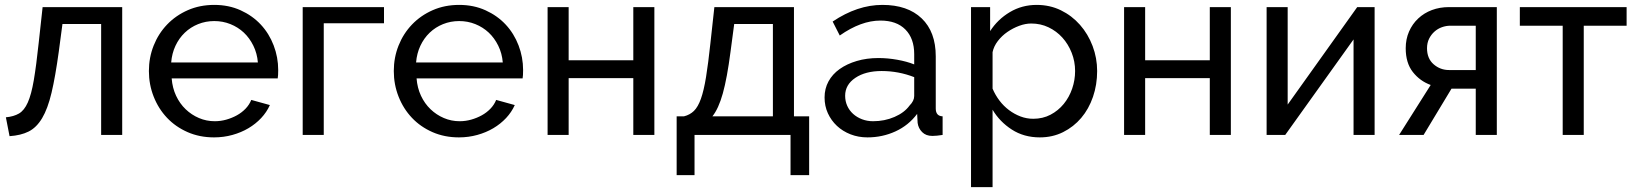

<svg xmlns="http://www.w3.org/2000/svg" viewBox="-20 -551 6683 784"><path d="M4 -72Q36 -75 57.5 -87.5Q79 -100 93.5 -132.5Q108 -165 118 -223.5Q128 -282 138 -376L154 -522H479V0H393V-453H235L220 -340Q206 -238 190.5 -172.5Q175 -107 152 -68.5Q129 -30 97 -14Q65 2 19 5Z M854 10Q795 10 746 -11.5Q697 -33 662 -70Q627 -107 607.5 -156.5Q588 -206 588 -261Q588 -316 607.5 -365Q627 -414 662.5 -451Q698 -488 747 -509.5Q796 -531 855 -531Q914 -531 962.5 -509Q1011 -487 1045 -450.5Q1079 -414 1097.5 -365.5Q1116 -317 1116 -265Q1116 -254 1115.5 -245Q1115 -236 1114 -231H681Q684 -192 699 -160Q714 -128 738 -105Q762 -82 792.5 -69Q823 -56 857 -56Q881 -56 904 -62.5Q927 -69 947 -80Q967 -91 982.5 -107Q998 -123 1006 -143L1082 -122Q1069 -93 1046.5 -69Q1024 -45 994.5 -27.5Q965 -10 929 0Q893 10 854 10ZM1033 -296Q1030 -333 1014.5 -364.5Q999 -396 975.5 -418Q952 -440 921 -452.5Q890 -465 855 -465Q820 -465 789 -452.5Q758 -440 734.5 -417.5Q711 -395 696.5 -364Q682 -333 679 -296Z M1548 -456H1302V0H1216V-522H1548Z M1854 10Q1795 10 1746 -11.5Q1697 -33 1662 -70Q1627 -107 1607.5 -156.5Q1588 -206 1588 -261Q1588 -316 1607.5 -365Q1627 -414 1662.5 -451Q1698 -488 1747 -509.5Q1796 -531 1855 -531Q1914 -531 1962.5 -509Q2011 -487 2045 -450.5Q2079 -414 2097.5 -365.5Q2116 -317 2116 -265Q2116 -254 2115.5 -245Q2115 -236 2114 -231H1681Q1684 -192 1699 -160Q1714 -128 1738 -105Q1762 -82 1792.5 -69Q1823 -56 1857 -56Q1881 -56 1904 -62.5Q1927 -69 1947 -80Q1967 -91 1982.5 -107Q1998 -123 2006 -143L2082 -122Q2069 -93 2046.5 -69Q2024 -45 1994.5 -27.5Q1965 -10 1929 0Q1893 10 1854 10ZM2033 -296Q2030 -333 2014.5 -364.5Q1999 -396 1975.5 -418Q1952 -440 1921 -452.5Q1890 -465 1855 -465Q1820 -465 1789 -452.5Q1758 -440 1734.5 -417.5Q1711 -395 1696.5 -364Q1682 -333 1679 -296Z M2302 -305H2566V-522H2652V0H2566V-232H2302V0H2216V-522H2302Z M2743 -76H2773Q2797 -82 2813.5 -98Q2830 -114 2842 -147.5Q2854 -181 2863 -236.5Q2872 -292 2881 -376L2897 -522H3222V-76H3284V164H3208V0H2816V164H2743ZM3136 -76V-453H2978L2963 -340Q2949 -232 2931.5 -169.5Q2914 -107 2889 -76Z M3522 10Q3485 10 3453 -2.5Q3421 -15 3397.5 -37Q3374 -59 3360.5 -88.5Q3347 -118 3347 -153Q3347 -189 3363 -218.5Q3379 -248 3408.5 -269Q3438 -290 3478.5 -302Q3519 -314 3567 -314Q3605 -314 3644 -307Q3683 -300 3713 -288V-330Q3713 -394 3677 -430.5Q3641 -467 3575 -467Q3496 -467 3409 -406L3380 -463Q3481 -531 3583 -531Q3686 -531 3743.5 -476Q3801 -421 3801 -321V-108Q3801 -77 3829 -76V0Q3815 2 3806 3Q3797 4 3787 4Q3761 4 3745.5 -11.5Q3730 -27 3727 -49L3725 -86Q3690 -39 3636.5 -14.5Q3583 10 3522 10ZM3545 -56Q3592 -56 3632.5 -73.5Q3673 -91 3694 -120Q3713 -139 3713 -159V-236Q3649 -261 3580 -261Q3514 -261 3472.5 -233Q3431 -205 3431 -160Q3431 -138 3439.5 -119Q3448 -100 3463.5 -86Q3479 -72 3500 -64Q3521 -56 3545 -56Z M4226 10Q4161 10 4111.5 -22Q4062 -54 4033 -103V213H3945V-522H4023V-424Q4054 -472 4103.5 -501.5Q4153 -531 4213 -531Q4267 -531 4312 -509Q4357 -487 4390 -449.5Q4423 -412 4441.5 -363Q4460 -314 4460 -261Q4460 -205 4443 -155.5Q4426 -106 4395 -69.5Q4364 -33 4321 -11.5Q4278 10 4226 10ZM4199 -66Q4238 -66 4269.5 -82.5Q4301 -99 4323.5 -126.5Q4346 -154 4358 -189Q4370 -224 4370 -261Q4370 -300 4356 -335.5Q4342 -371 4318 -397.5Q4294 -424 4261.5 -439.5Q4229 -455 4191 -455Q4167 -455 4141.5 -445.5Q4116 -436 4093.5 -420.5Q4071 -405 4054.5 -383.5Q4038 -362 4033 -338V-189Q4044 -163 4061 -140.5Q4078 -118 4100 -101.5Q4122 -85 4147 -75.5Q4172 -66 4199 -66Z M4656 -305H4920V-522H5006V0H4920V-232H4656V0H4570V-522H4656Z M5238 -124 5522 -522H5593V0H5507V-390L5228 0H5152V-522H5238Z M5822 -204Q5778 -220 5749 -257Q5720 -294 5720 -354Q5720 -391 5733.5 -422Q5747 -453 5771 -475.5Q5795 -498 5827 -510Q5859 -522 5897 -522H6092V0H6006V-189H5907L5793 0H5693ZM6006 -265V-446H5902Q5885 -446 5868 -440Q5851 -434 5837.5 -422Q5824 -410 5815.5 -393Q5807 -376 5807 -354Q5807 -312 5834 -288.5Q5861 -265 5897 -265Z M6447 0H6361V-446H6186V-522H6622V-446H6447Z"/></svg>

Font: Raleway Medium Alt1
Style: Regular
Weight: 500
Designer: Matt McInerney, Pablo Impallari, Rodrigo Fuenzalida
Foundry: Matt McInerney, Pablo Impallari, Rodrigo Fuenzalida
Version: Version 3.000g; ttfautohint (v1.5) -l 8 -r 28 -G 28 -x 14 -D